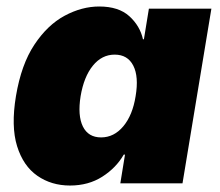

<svg xmlns="http://www.w3.org/2000/svg" viewBox="-20 -573 686 600"><path d="M198.7 6.8Q140.6 6.8 96.7 -23.7Q52.7 -54.2 33.4 -116.2Q14.2 -178.2 29.8 -272.5Q46.4 -371.6 87.4 -433.3Q128.4 -495.1 182.1 -523.9Q235.8 -552.7 290 -552.7Q350.6 -552.7 384 -522.5Q417.5 -492.2 426.8 -450.2H429.7L445.3 -545.9H640.6L550.3 0H356L370.6 -89.8H366.7Q342.8 -48.3 299.6 -20.8Q256.3 6.8 198.7 6.8ZM295.9 -143.6Q336.4 -143.6 365.5 -178.5Q394.5 -213.4 403.8 -272.5Q414.1 -333.5 396.5 -367.9Q378.9 -402.3 338.4 -402.3Q298.3 -402.3 270.3 -367.9Q242.2 -333.5 231.9 -272.5Q222.2 -211.9 239 -177.7Q255.9 -143.6 295.9 -143.6Z"/></svg>

Font: Inter Black
Style: Italic
Weight: 900
Italic angle: -9.39999°
Designer: Rasmus Andersson
Foundry: rsms
Version: Version 4.000;git-a52131595